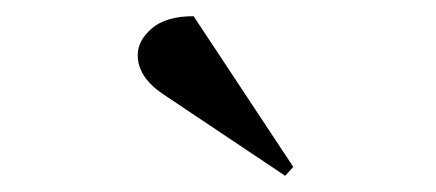

<svg xmlns="http://www.w3.org/2000/svg" viewBox="-20 -802 538 237"><path d="M342 -596 332 -585 181 -686Q150 -707 150 -734Q150 -752 167.5 -767Q185 -782 219 -782Z"/></svg>

Font: Literata 72pt Medium
Style: Italic
Weight: 500
Italic angle: -2°
Designer: Latin by Veronika Burian and Jose Scaglione. Greek by Irene Vlachou. Cyrillic by Vera Evstafieva
Foundry: TypeTogether
Version: Version 3.002